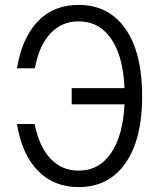

<svg xmlns="http://www.w3.org/2000/svg" viewBox="-20 -746 640 782"><path d="M300 16Q199 16 134 -51Q69 -118 49 -241H121Q139 -150 185 -100.5Q231 -51 300 -51Q383 -51 432 -122Q481 -193 487 -321H272V-387H487Q482 -516 433 -587.5Q384 -659 300 -659Q231 -659 185 -609.5Q139 -560 122 -468H49Q70 -592 134 -659Q198 -726 300 -726Q423 -726 491 -628.5Q559 -531 559 -354Q559 -179 491 -81.5Q423 16 300 16Z"/></svg>

Font: Geist Mono Light
Style: Regular
Weight: 300
Monospace: yes
Designer: Basement.studio, Andrés Briganti, Mateo Zaragoza
Foundry: Basement.studio, Vercel, Andrés Briganti, Guido Ferreyra, Mateo Zaragoza
Version: Version 1.500; ttfautohint (v1.8.4.7-5d5b)